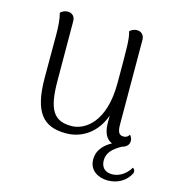

<svg xmlns="http://www.w3.org/2000/svg" viewBox="-103 -605 787 862"><g transform="rotate(15 290.0 -174.0)"><path d="M570 84C557 107 528 137 486 137C451 137 435 115 435 86C435 51 458 28 498 6C518 1 530 -11 530 -29C530 -38 527 -46 519 -56C512 -42 500 -40 493 -40C472 -40 464 -53 464 -90L463 -480C463 -503 449 -517 429 -517C412 -517 401 -509 395 -503C405 -471 405 -436 405 -264C405 -84 318 -25 254 -25C172 -25 142 -71 142 -207L141 -482C141 -504 127 -517 107 -517C91 -517 81 -510 73 -503C80 -479 83 -442 83 -404V-201C84 -43 133 13 239 13C316 13 381 -34 409 -115V-84C409 -37 423 -8 451 3C415 23 388 52 388 93C388 147 433 169 475 169C522 169 561 145 579 107C582 96 578 89 570 84Z"/></g></svg>

Font: Arima Koshi Light
Style: Regular
Weight: 300
Designer: Joana Correia and Natanael Gama
Foundry: NDISCOVER
Version: Version 1.019;PS 001.019;hotconv 1.0.88;makeotf.lib2.5.64775